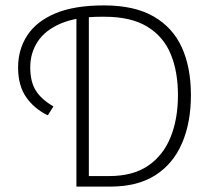

<svg xmlns="http://www.w3.org/2000/svg" viewBox="-20 -691 791 711"><path d="M263 0V-651H309V-39H384Q472 -39 528 -77Q584 -115 611.5 -182.5Q639 -250 639 -339Q639 -426 612 -491Q585 -556 525 -592.5Q465 -629 367 -629H355Q265 -629 206.5 -604.5Q148 -580 120 -537.5Q92 -495 92 -442Q92 -388 113 -355Q134 -322 178 -297L157 -264Q107 -288 77 -331Q47 -374 47 -441Q47 -508 81 -560Q115 -612 185 -641.5Q255 -671 365 -671Q478 -671 549 -630Q620 -589 653.5 -515Q687 -441 687 -339Q687 -237 654 -160.5Q621 -84 555 -42Q489 0 389 0Z"/></svg>

Font: Source Sans 3 ExtraLight Light
Style: Regular
Weight: 300
Version: Version 3.052;hotconv 1.1.0;makeotfexe 2.6.0